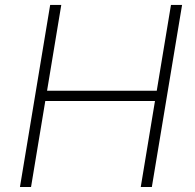

<svg xmlns="http://www.w3.org/2000/svg" viewBox="-20 -747 777 767"><path d="M59.7 0 180.4 -727.3H224.8L168 -384.6H606.2L663 -727.3H707.4L586.6 0H542.3L599.1 -343.4H160.9L104 0Z"/></svg>

Font: Inter P Extra Light
Style: Italic
Weight: 200
Italic angle: 9.39999°
Designer: Rasmus Andersson
Foundry: rsms
Version: Version 3.018;git-588b23468